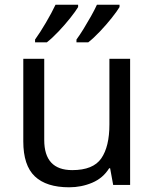

<svg xmlns="http://www.w3.org/2000/svg" viewBox="-20 -786 658 816"><path d="M533 -536V0H461L448 -71H444Q418 -29 372 -9.5Q326 10 274 10Q177 10 128 -36.5Q79 -83 79 -185V-536H168V-191Q168 -63 287 -63Q376 -63 410.5 -113Q445 -163 445 -257V-536ZM488 -756Q478 -739 455 -710Q432 -681 405 -652.5Q378 -624 355 -606H305V-618Q319 -637 335 -663Q351 -689 366.5 -716.5Q382 -744 392 -766H488ZM312 -756Q302 -739 279 -710Q256 -681 229 -652.5Q202 -624 179 -606H129V-618Q150 -647 175 -689.5Q200 -732 216 -766H312Z"/></svg>

Font: Noto Sans Deseret
Style: Regular
Weight: 400
Designer: Monotype Design Team
Foundry: Monotype Imaging Inc.
Version: Version 2.001; ttfautohint (v1.8.4.7-5d5b)